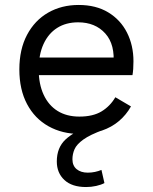

<svg xmlns="http://www.w3.org/2000/svg" viewBox="-20 -530 617 774"><path d="M302 10Q231 10 175.5 -21Q120 -52 89 -110.5Q58 -169 58 -250Q58 -331 89 -389.5Q120 -448 174 -479Q228 -510 297 -510Q367 -510 416.5 -480Q466 -450 492 -398.5Q518 -347 518 -283Q518 -266 517 -252Q516 -238 514 -227H110V-298H479L437 -267Q445 -350 404.5 -395Q364 -440 295 -440Q246 -440 210.5 -417.5Q175 -395 155.5 -352.5Q136 -310 136 -250Q136 -191 156 -148Q176 -105 212.5 -82.5Q249 -60 300 -60Q355 -60 389.5 -81Q424 -102 445 -138L508 -101Q489 -67 459.5 -42Q430 -17 390.5 -3.5Q351 10 302 10ZM327 224Q270 224 239.5 195.5Q209 167 209 121Q209 65 244.5 32Q280 -1 354 -28L398 -7Q343 13 316 32.5Q289 52 280.5 71.5Q272 91 272 112Q272 138 289 152Q306 166 334 166Q349 166 363 163Q377 160 389 155L401 208Q388 215 368 219.5Q348 224 327 224Z"/></svg>

Font: Work Sans
Style: Regular
Weight: 400
Designer: Wei Huang
Foundry: Wei Huang
Version: Version 2.006; ttfautohint (v1.8.1.43-b0c9)